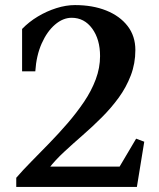

<svg xmlns="http://www.w3.org/2000/svg" viewBox="-20 -736 628 756"><path d="M44 0V-36Q69 -65 102.5 -99Q136 -133 173 -171Q210 -209 245.5 -250Q281 -291 310.5 -334.5Q340 -378 357 -423.5Q374 -469 374 -515Q374 -581 343 -623.5Q312 -666 262 -666Q228 -666 196.5 -639Q165 -612 144 -564.5Q123 -517 119 -455H67V-622Q94 -650 129 -671Q164 -692 202 -704Q240 -716 275 -716Q345 -716 398.5 -694.5Q452 -673 482.5 -633.5Q513 -594 513 -539Q513 -486 495 -439Q477 -392 447.5 -351.5Q418 -311 381 -274Q344 -237 305.5 -203.5Q267 -170 232.5 -138Q198 -106 173 -74L160 -80H459L445 -70L516 -190L548 -178L519 0Z"/></svg>

Font: Wittgenstein SemiBold
Style: Regular
Weight: 600
Designer: Jörg Drees
Foundry: Jörg Drees
Version: Version 1.500